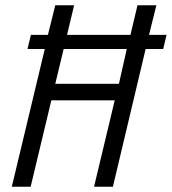

<svg xmlns="http://www.w3.org/2000/svg" viewBox="-20 -713 656 733"><path d="M25 0 151 -526H85L98 -580H163L191 -693H263L236 -580H478L505 -693H577L549 -580H616L603 -526H536L411 0H339L418 -330H176L97 0ZM191 -393H434L464 -526H223Z"/></svg>

Font: Ubuntu Sans Condensed
Style: Italic
Weight: 400
Width: 3
Italic angle: -13.5°
Designer: Dalton Maag Ltd
Foundry: Dalton Maag Ltd
Version: Version 1.006; ttfautohint (v1.8.4.7-5d5b)